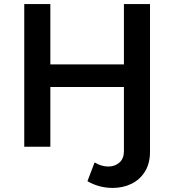

<svg xmlns="http://www.w3.org/2000/svg" viewBox="-20 -720 855 942"><path d="M444 77Q478 97 511 97Q544 97 566 77.5Q588 58 588 21V-293H227V0H99V-700H227V-404H588V-700H716V24Q716 82 691 122Q666 162 624.5 182Q583 202 533 202Q466 202 409 169Z"/></svg>

Font: Montserrat Alternates SemiBold
Style: Regular
Weight: 600
Designer: Julieta Ulanovsky
Foundry: Julieta Ulanovsky
Version: Version 7.200